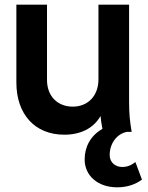

<svg xmlns="http://www.w3.org/2000/svg" viewBox="-20 -564 633 821"><path d="M255 12C324 12 380 -15 410 -68C411 -52 414 -35 418 -13C367 16 342 64 342 118C342 186 397 237 481 237C525 237 560 224 587 204L559 129C541 143 524 150 502 150C475 150 449 132 449 99C449 48 481 8 522 0H543C535 -47 532 -80 532 -129V-544H401V-225C401 -153 355 -108 291 -108C226 -108 181 -153 181 -222V-544H50V-211C50 -78 127 12 255 12Z"/></svg>

Font: Mluvka
Style: Bold
Weight: 700
Designer: Modified by Jiří Krblich, Original typeface by Gumpita Rahayu
Foundry: Gumpita Rahayu & Jiří Krblich
Version: Version 2.000;Glyphs 3.1.1 (3134)